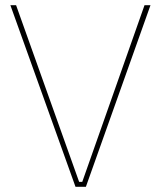

<svg xmlns="http://www.w3.org/2000/svg" viewBox="-20 -720 620 740"><path d="M271 0H311L560 -700H537L297 -19H285L42 -700H20Z"/></svg>

Font: Fixel Text Thin
Style: Regular
Weight: 100
Width: 4
Designer: AlfaBravo + MacPaw
Foundry: Kyrylo Tkachov, Marchela Mozhyna, Serhii Makarenko, Maria Weinstein, Zakhar Kryvoshyya
Version: Version 1.211